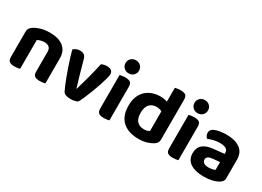

<svg xmlns="http://www.w3.org/2000/svg" viewBox="-22 -1365 2792 2047"><g transform="rotate(30 1374.5 -341.0)"><path d="M516.8 -311.1V-216.7H368.4V-306.3Q368.4 -343.3 346.8 -360.6Q325.2 -377.8 289.6 -377.8Q264.8 -377.8 244.1 -371.6Q223.4 -365.4 205.9 -356.2V-216.7H57.5V-372.8Q57.5 -398.3 68.3 -414.5Q79.1 -430.6 99.3 -444.4Q131.4 -466.2 181.2 -480.5Q231.1 -494.8 291.2 -494.8Q398.9 -494.8 457.8 -447.2Q516.8 -399.6 516.8 -311.1ZM57.5 -262.6H205.9V-1.2Q196.4 1.5 178.4 4.4Q160.4 7.3 139.3 7.3Q97 7.3 77.3 -7.7Q57.5 -22.6 57.5 -62.2ZM368.4 -262.6H516.8V-1.2Q507.2 1.5 489.1 4.4Q471 7.3 450.2 7.3Q407.6 7.3 388 -7.7Q368.4 -22.6 368.4 -62.2Z M995.9 -490Q1026.6 -490 1047.4 -476.4Q1068.1 -462.9 1068.1 -430.7Q1068.1 -413.1 1057.9 -374.8Q1047.6 -336.6 1031.2 -286.9Q1014.7 -237.3 994.7 -185.1Q974.7 -132.9 954.9 -87.3Q935 -41.8 919.1 -12.4Q908 -3.8 884.1 2.6Q860.2 9 831 9Q797.3 9 772.5 0.1Q747.7 -8.8 738.2 -27.9Q727.2 -48.7 711.2 -86.8Q695.2 -124.9 677.1 -173.5Q659 -222.2 641.2 -273.9Q623.3 -325.6 608.2 -373.8Q593.1 -421.9 584.4 -458.1Q596.7 -471.2 617.5 -480.6Q638.2 -490 662.4 -490Q693.3 -490 713.2 -476.8Q733 -463.6 742.3 -428.2L786.8 -269Q794.8 -241.4 803.3 -213.1Q811.7 -184.8 819 -160.7Q826.3 -136.6 830.5 -120.4H835.3Q859.3 -200.9 883.7 -293.3Q908 -385.7 927 -473.6Q957.4 -490 995.9 -490Z M1147.8 -617.9Q1147.8 -651.8 1171.2 -675Q1194.5 -698.3 1231 -698.3Q1267.6 -698.3 1290.8 -675Q1313.9 -651.8 1313.9 -617.9Q1313.9 -584.7 1290.8 -561.1Q1267.6 -537.5 1231 -537.5Q1194.5 -537.5 1171.2 -561.1Q1147.8 -584.7 1147.8 -617.9ZM1156.8 -264H1305.2V-1.2Q1295.6 1.5 1277.6 4.4Q1259.6 7.3 1238.5 7.3Q1196.2 7.3 1176.5 -7.7Q1156.8 -22.6 1156.8 -62.2ZM1305.2 -187H1156.8V-474.4Q1166.3 -477.2 1184.4 -480.1Q1202.5 -483 1223.6 -483Q1266.7 -483 1285.9 -468.4Q1305.2 -453.8 1305.2 -413.3Z M1736.5 -118.5V-419.6L1884.1 -419.8V-99.6Q1884.1 -76 1874.1 -59.6Q1864.1 -43.1 1842.3 -29.8Q1815.4 -12.3 1771.6 1.5Q1727.8 15.3 1671.4 15.3Q1588 15.3 1527.7 -12.8Q1467.4 -40.8 1434.8 -97.3Q1402.3 -153.9 1402.3 -238.1Q1402.3 -325.9 1435.5 -382.5Q1468.6 -439.2 1525.6 -467Q1582.5 -494.8 1652.1 -494.8Q1688.1 -494.8 1716.2 -486.8Q1744.4 -478.8 1762.1 -468.2V-345.5Q1747.7 -357.7 1724.8 -367.8Q1701.9 -377.8 1672.3 -377.8Q1636.6 -377.8 1609.6 -363Q1582.6 -348.2 1567.6 -317.3Q1552.7 -286.4 1552.7 -237.6Q1552.7 -167.9 1584.2 -135.2Q1615.6 -102.4 1670.4 -102.4Q1692.5 -102.4 1709.3 -107.6Q1726.1 -112.8 1736.5 -118.5ZM1884.1 -390.7 1735.7 -390.4V-651Q1745.3 -653.8 1763.4 -656.7Q1781.5 -659.6 1802.4 -659.6Q1845.6 -659.6 1864.9 -645Q1884.1 -630.4 1884.1 -590.1Z M1996.8 -617.9Q1996.8 -651.8 2020.2 -675Q2043.5 -698.3 2080 -698.3Q2116.6 -698.3 2139.8 -675Q2162.9 -651.8 2162.9 -617.9Q2162.9 -584.7 2139.8 -561.1Q2116.6 -537.5 2080 -537.5Q2043.5 -537.5 2020.2 -561.1Q1996.8 -584.7 1996.8 -617.9ZM2005.8 -264H2154.2V-1.2Q2144.6 1.5 2126.6 4.4Q2108.6 7.3 2087.5 7.3Q2045.2 7.3 2025.5 -7.7Q2005.8 -22.6 2005.8 -62.2ZM2154.2 -187H2005.8V-474.4Q2015.3 -477.2 2033.4 -480.1Q2051.5 -483 2072.6 -483Q2115.7 -483 2134.9 -468.4Q2154.2 -453.8 2154.2 -413.3Z M2471.2 15.5Q2368.8 15.5 2308.2 -24.1Q2247.6 -63.8 2247.6 -142.9Q2247.6 -211 2289.6 -247.4Q2331.6 -283.8 2414.6 -292.3L2548.3 -306.3V-318.3Q2548.3 -352.4 2521.7 -367.4Q2495.1 -382.4 2446.4 -382.4Q2408.4 -382.4 2371.7 -373.4Q2335 -364.5 2306 -351.8Q2294.2 -360.3 2285.8 -376.6Q2277.4 -393 2277.4 -410.6Q2277.4 -453.3 2323.1 -471.8Q2351.6 -483.6 2390.1 -489.2Q2428.7 -494.8 2464.9 -494.8Q2568.6 -494.8 2630.6 -451.6Q2692.6 -408.4 2692.6 -316.8V-89.7Q2692.6 -64.6 2679.6 -49.3Q2666.5 -34 2647.2 -22.5Q2617.2 -5 2572.6 5.3Q2528 15.5 2471.2 15.5ZM2471.2 -94.6Q2494.2 -94.6 2516.4 -99.3Q2538.6 -104 2549 -110.4V-206L2464.6 -198.4Q2430.8 -195.9 2411.1 -183.7Q2391.4 -171.6 2391.4 -147.7Q2391.4 -123.6 2410.3 -109.1Q2429.2 -94.6 2471.2 -94.6Z"/></g></svg>

Font: Baloo Paaji 2
Style: Regular
Weight: 400
Designer: Shuchita Grover, Noopur Datye and Ek Type
Foundry: Ek Type
Version: Version 1.700